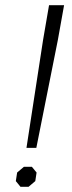

<svg xmlns="http://www.w3.org/2000/svg" viewBox="-20 -720 276 740"><path d="M146 -566 169 -700H227L203 -566L120 -150H82ZM41 -22 46 -55 72 -77H103L121 -55L116 -22L90 0H59Z"/></svg>

Font: Chakra Petch Light
Style: Italic
Weight: 300
Italic angle: -10°
Designer: Katatrad Aksorn Co.,Ltd.
Foundry: Cadson Demak Co.,Ltd.
Version: Version 1.000; ttfautohint (v1.6)